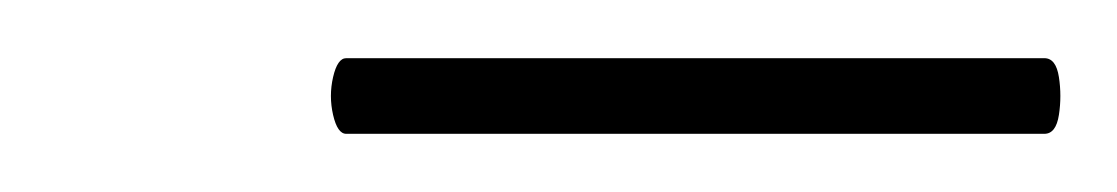

<svg xmlns="http://www.w3.org/2000/svg" viewBox="-20 -526 384 66"><path d="M99 -480Q96 -480 94.5 -486.5Q93 -493 94.5 -499.5Q96 -506 99 -506H339Q343 -506 344 -499.5Q345 -493 344 -486.5Q343 -480 339 -480Z"/></svg>

Font: Cormorant Garamond Light Light
Style: Italic
Weight: 300
Italic angle: -10°
Version: Version 4.001